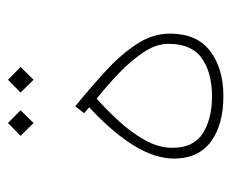

<svg xmlns="http://www.w3.org/2000/svg" viewBox="-69 -508 575 477"><g transform="rotate(-90 218.5 -269.5)"><path d="M190.4 -335.4 175.8 -348.1 192.9 -370.1Q237.3 -334 278.8 -296.1Q320.3 -258.3 346.9 -218.3Q373.5 -178.2 373.5 -134.8Q373.5 -67.9 330.1 -34.9Q286.6 -2 218.3 -2Q147 -2 105 -33.2Q63 -64.5 63 -125Q63 -216.8 190.4 -335.4ZM348.1 -138.7Q348.1 -168.9 327.1 -200.4Q306.2 -231.9 274.7 -262Q243.2 -292 211.9 -316.9Q184.6 -292.5 156.2 -261.7Q127.9 -231 108.9 -197Q89.8 -163.1 89.8 -128.4Q89.8 -76.2 125.7 -53.2Q161.6 -30.3 217.8 -30.3Q275.9 -30.3 312 -55.4Q348.1 -80.6 348.1 -138.7ZM258.8 -537.1 290.5 -505.9 258.8 -473.6 227.1 -505.9ZM151.4 -537.1 183.1 -505.9 151.4 -473.6 119.6 -505.9Z"/></g></svg>

Font: Vazirmatn UI Thin
Style: Regular
Weight: 100
Designer: Saber Rastikerdar
Foundry: Saber Rastikerdar
Version: Version 33.003